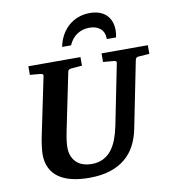

<svg xmlns="http://www.w3.org/2000/svg" viewBox="-97 -994 986 1095"><g transform="rotate(-10 395.5 -446.5)"><path d="M725.1 -616.2Q718.3 -615.2 714.4 -611.1Q710.4 -606.9 709 -600.1L631.8 -214.8Q621.6 -162.6 599.4 -120.1Q577.1 -77.6 540.8 -47.4Q504.4 -17.1 452.6 -0.5Q400.9 16.1 332 16.1Q276.4 16.1 231.9 5.6Q187.5 -4.9 156.5 -26.6Q125.5 -48.3 108.6 -82Q91.8 -115.7 91.8 -162.1Q91.8 -176.3 95 -203.9Q98.1 -231.4 105 -265.1L174.8 -601.1Q176.3 -609.9 170.9 -612.5Q165.5 -615.2 154.8 -616.2Q146.5 -616.7 137.2 -617.7Q128.9 -618.7 118.9 -619.4Q108.9 -620.1 99.1 -621.1V-670.9H400.9V-621.1Q389.2 -620.1 378.2 -619.4Q367.2 -618.7 358.4 -617.7Q348.1 -616.7 338.9 -616.2Q330.1 -615.2 324.7 -612.1Q319.3 -608.9 317.9 -600.1L249 -265.1Q243.2 -236.3 240.5 -213.4Q237.8 -190.4 237.8 -176.8Q237.8 -145 248 -122.6Q258.3 -100.1 275.1 -85.9Q292 -71.8 313.7 -65.4Q335.4 -59.1 357.9 -59.1Q397 -59.1 425.5 -73.5Q454.1 -87.9 474.1 -113.3Q494.1 -138.7 507.3 -173.8Q520.5 -209 528.8 -250L599.1 -601.1Q600.6 -609.9 596.4 -612.5Q592.3 -615.2 580.1 -616.2Q570.8 -616.7 561.5 -617.7Q553.2 -618.7 543 -619.4Q532.7 -620.1 522.9 -621.1V-670.9H791V-621.1ZM625 -787.1Q625 -776.9 623.8 -766.4Q622.6 -755.9 620.1 -746.1H566.9Q566.9 -786.1 543 -806.6Q519 -827.1 480 -827.1Q438.5 -827.1 407 -805.7Q375.5 -784.2 359.9 -746.1H308.1Q314.9 -781.7 331.3 -811.8Q347.7 -841.8 371.8 -863.3Q396 -884.8 427.5 -897Q459 -909.2 496.1 -909.2Q525.4 -909.2 549.1 -901.4Q572.8 -893.6 589.6 -878.2Q606.4 -862.8 615.7 -839.8Q625 -816.9 625 -787.1Z"/></g></svg>

Font: Charis SIL
Style: Bold Italic
Weight: 700
Italic angle: -11°
Foundry: SIL International
Version: Version 4.112